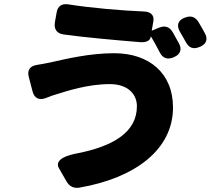

<svg xmlns="http://www.w3.org/2000/svg" viewBox="-20 -793 1040 920"><path d="M636 -284C636 -162 527 -91 339 -56C275 -43 244 -18 263 14L298 75C312 100 333 111 361 106C627 60 809 -76 809 -278C809 -442 695 -538 527 -538C409 -538 298 -511 222 -494C204 -490 181 -486 157 -482C124 -477 109 -457 118 -424L136 -355C144 -323 167 -311 199 -323C218 -331 238 -338 253 -342C299 -356 399 -390 506 -390C595 -390 636 -340 636 -284ZM243 -686C238 -653 252 -633 284 -628C391 -613 543 -600 651 -591C682 -589 700 -598 703 -619C717 -596 732 -568 745 -543C759 -514 782 -506 811 -518L815 -520C845 -533 853 -557 837 -586C828 -603 818 -621 808 -638C793 -665 770 -672 741 -660L707 -646L715 -692C720 -720 702 -737 669 -738C566 -742 414 -755 308 -772C276 -777 256 -764 251 -731ZM842 -641C852 -625 861 -608 870 -592C885 -564 906 -555 936 -568L939 -569C969 -582 978 -606 961 -635C952 -652 942 -669 932 -686C916 -713 894 -720 865 -708H864C832 -695 825 -671 842 -641Z"/></svg>

Font: コーポレート・ロゴ（ラウンド）ver3 Bold
Style: Regular
Weight: 700
Designer: [KANA_main] LOGOTYPE.JP [Source Han Sans] Ryoko NISHIZUKA 西塚涼子 (kana, bopomofo & ideographs); Paul D. Hunt (Latin, Greek
Version: Version 12.001;FEAKit 1.0